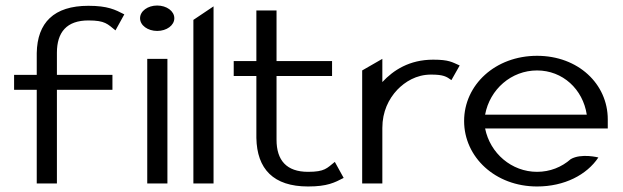

<svg xmlns="http://www.w3.org/2000/svg" viewBox="-20 -664 2254 695"><path d="M31 -339H113V0H186V-339H387V-393H186V-473C186 -548 222 -590 300 -590C361 -590 369 -577 398 -554L430 -612C397 -629 370 -643 300 -643C175 -643 115 -582 113 -472V-393H31Z M487 -598C487 -572 515 -552 549 -552C583 -552 611 -572 611 -598C611 -624 583 -644 549 -644C515 -644 487 -624 487 -598ZM513 0H586V-451H513Z M680 0H753V-641L680 -592Z M826 -389H908V-165C910 -52 970 11 1095 11C1165 11 1191 -3 1224 -20L1192 -78C1163 -55 1156 -42 1095 -42C1017 -42 981 -84 981 -158V-389H1182V-443H981V-626H908V-443H826Z M1291 0H1364V-201C1364 -260 1387 -306 1418 -339C1446 -368 1487 -394 1540 -394C1585 -394 1596 -387 1614 -374L1644 -427C1616 -439 1606 -448 1548 -448C1462 -448 1404 -410 1364 -367V-451L1291 -409Z M1660 -226C1660 -95 1773 11 1924 11C2023 11 2104 -31 2146 -94C2146 -94 2084 -110 2046 -88C2013 -59 1971 -42 1924 -42C1832 -42 1754 -109 1736 -199H2180V-232C2180 -360 2073 -462 1924 -462C1773 -462 1660 -357 1660 -226ZM1736 -249C1753 -341 1831 -409 1924 -409C2017 -409 2090 -341 2104 -249Z"/></svg>

Font: Charger Sport
Style: DfExt
Weight: 400
Designer: Jasper
Foundry: Cannot Into Space Fonts
Version: Version 1.1